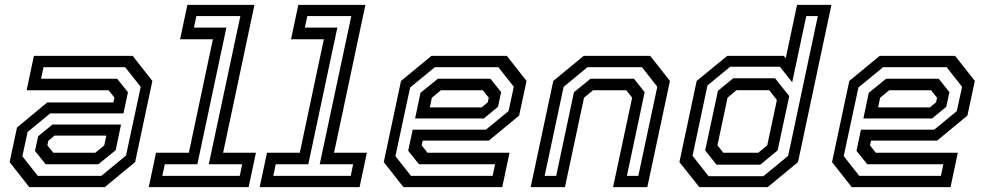

<svg xmlns="http://www.w3.org/2000/svg" viewBox="-20 -770 4050 790"><path d="M100.5 0 19.5 -103 50 -245.5 174.5 -348.5H446.5L451 -368L427 -398.5H89.5L119.5 -540H526L607 -437L536 -103L411 0ZM168 -94 124 -149 137 -209.5 195.5 -257.5H478L456 -152L384.5 -94ZM135.5 -46.5H397L498.5 -130L559 -412.5L495 -493.5H159L149 -446H462L506.5 -390.5L488 -303.5H186.5L93.5 -227L72 -127ZM199.5 -141.5H372L409 -172L417.5 -212H204.5L179 -191L175 -172Z M592 0 622 -141.5H757L856 -608.5H721L751 -750H1027L898 -141.5H1033L1003 0ZM648 -46.5H966.5L976.5 -94H839L969 -704H788L778 -656.5H911.5L792 -94H658Z M1048.5 0 1078.5 -141.5H1213.5L1312.5 -608.5H1177.5L1207.5 -750H1483.5L1354.5 -141.5H1489.5L1459.5 0ZM1104.5 -46.5H1423L1433 -94H1295.5L1425.5 -704H1244.5L1234.5 -656.5H1368L1248.5 -94H1114.5Z M2065.5 -540 2146.5 -437 2116 -294.5 1991.5 -191.5H1719.5L1715 -172L1739 -141.5H2076.5L2046.5 0H1640L1559 -103L1630 -437L1755 -540ZM1998 -446 2042 -391 2029 -330.5 1970.5 -282.5H1688L1710 -388L1781.5 -446ZM2030.5 -493.5H1769L1667.5 -410L1607 -127.5L1671 -46.5H2007L2017 -94H1704L1659.5 -149.5L1678 -236.5H1979.5L2072.5 -313L2094 -413ZM1966.5 -398.5H1794L1757 -368L1748.5 -328H1961.5L1987 -349L1991 -368Z M2163.5 0 2256.5 -437 2381.5 -540H2655.5L2736.5 -437L2643.5 0H2502.5L2581 -368L2557 -398.5H2420L2383 -368L2304.5 0ZM2221 -46.5H2268.5L2341.5 -390.5L2409.5 -446H2588.5L2632.5 -391L2559.5 -46.5H2606.5L2684.5 -413L2621.5 -493.5H2397L2299 -412.5Z M3138.5 0H2857.5L2775.5 -103L2846.5 -437L2972 -540H3205L3213 -530.5L3259.5 -750H3401L3263.5 -103ZM3108.5 -92.5H2928L2881.5 -151L2934 -396.5L2997 -448H3169L3227.5 -374.5L3179.5 -151ZM3100 -141.5 3137 -172 3176.5 -358.5 3145 -399H3010.5L2973.5 -368L2932 -172L2956 -141.5ZM3121 -45 3223 -129 3345 -704H3297.5L3239.5 -431.5L3189 -495.5H2984.5L2891 -418.5L2829.5 -129L2895.5 -45Z M3910 -540 3991 -437 3960.5 -294.5 3836 -191.5H3564L3559.5 -172L3583.5 -141.5H3921L3891 0H3484.5L3403.5 -103L3474.5 -437L3599.5 -540ZM3842.5 -446 3886.5 -391 3873.5 -330.5 3815 -282.5H3532.5L3554.5 -388L3626 -446ZM3875 -493.5H3613.5L3512 -410L3451.5 -127.5L3515.5 -46.5H3851.5L3861.5 -94H3548.5L3504 -149.5L3522.5 -236.5H3824L3917 -313L3938.5 -413ZM3811 -398.5H3638.5L3601.5 -368L3593 -328H3806L3831.5 -349L3835.5 -368Z"/></svg>

Font: Tourney Thin Medium
Style: Italic
Weight: 500
Italic angle: -12°
Version: Version 1.015